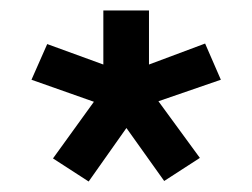

<svg xmlns="http://www.w3.org/2000/svg" viewBox="-20 -719 481 366"><path d="M81 -417 159 -525 40 -567 70 -635 177 -596V-699H264V-596L371 -636L401 -567L282 -526L361 -418L293 -374L221 -475L149 -373Z"/></svg>

Font: Prompt Medium
Style: Regular
Weight: 500
Designer: Katatrad Team
Foundry: CadsonDemak
Version: Version 1.000